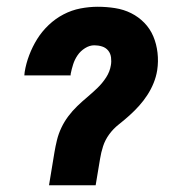

<svg xmlns="http://www.w3.org/2000/svg" viewBox="-20 -548 540 568"><path d="M125 0 141 -97Q144 -115 148.5 -133.5Q153 -152 161.5 -170Q170 -188 182 -204Q194 -220 208.5 -234Q223 -248 238.5 -261Q254 -274 268.5 -288Q283 -302 294 -319Q305 -336 308 -355Q310 -366 308.5 -378Q307 -390 300 -398.5Q293 -407 282 -410.5Q271 -414 259 -414Q245 -414 231.5 -405.5Q218 -397 209.5 -384.5Q201 -372 196.5 -358Q192 -344 189 -329V-325H52L53 -335Q57 -360 66.5 -385Q76 -410 90 -432.5Q104 -455 124 -474Q144 -493 168 -505.5Q192 -518 218 -523Q244 -528 269 -528Q295 -528 320.5 -524Q346 -520 368 -509Q390 -498 407 -480.5Q424 -463 433.5 -440.5Q443 -418 446 -392Q449 -366 445 -340Q442 -321 434.5 -302.5Q427 -284 416 -267Q405 -250 391.5 -235Q378 -220 363 -206.5Q348 -193 331.5 -180Q315 -167 303 -150.5Q291 -134 285 -115.5Q279 -97 276 -78L263 0Z"/></svg>

Font: Iosevka Term Curly Hv Obl
Style: Regular
Weight: 900
Italic angle: -9°
Designer: Belleve Invis
Foundry: Belleve Invis
Version: Version 32.3.0